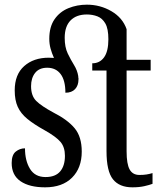

<svg xmlns="http://www.w3.org/2000/svg" viewBox="-20 -792 691 822"><path d="M173 10Q106 10 68 -16Q30 -42 30 -94Q30 -129 47.5 -143Q65 -157 87 -157Q87 -104 108.5 -69Q130 -34 175 -34Q217 -34 237.5 -58Q258 -82 258 -125Q258 -162 239 -184.5Q220 -207 170 -235Q125 -260 97 -283Q69 -306 56 -334.5Q43 -363 43 -405Q43 -473 83.5 -509Q124 -545 189 -545Q200 -545 211 -544Q202 -564 196.5 -584Q191 -604 191 -626Q191 -677 213.5 -709.5Q236 -742 273 -757Q310 -772 352 -772Q409 -772 457 -744Q505 -716 522 -667V-536H625V-490H522V-144Q522 -90 535 -66.5Q548 -43 577 -43Q594 -43 607 -45Q620 -47 633 -51V-5Q620 0 598 5Q576 10 547 10Q491 10 463.5 -24.5Q436 -59 436 -145V-490H375V-521Q407 -521 425.5 -546.5Q444 -572 444 -624Q444 -669 431 -691.5Q418 -714 397 -722Q376 -730 352 -730Q307 -730 282 -704.5Q257 -679 257 -630Q257 -590 270 -563Q283 -536 297 -513.5Q311 -491 315 -466Q315 -465 315 -464Q315 -463 315 -461Q316 -460 316 -458Q316 -457 316 -456Q316 -455 316 -457Q316 -454 316 -452Q316 -426 301.5 -410.5Q287 -395 260 -395Q260 -448 239.5 -475Q219 -502 182 -502Q148 -502 130.5 -480Q113 -458 113 -423Q113 -382 135 -360Q157 -338 209 -310Q270 -279 300 -242.5Q330 -206 330 -143Q330 -73 288.5 -31.5Q247 10 173 10Z"/></svg>

Font: Noto Serif ExtraCondensed
Style: Regular
Weight: 400
Width: 2
Designer: Monotype Design Team
Foundry: Monotype Imaging Inc.
Version: Version 2.015